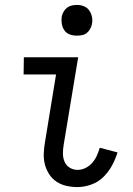

<svg xmlns="http://www.w3.org/2000/svg" viewBox="-20 -753 540 781"><path d="M295 8Q272 8 250 3Q228 -2 210 -14Q192 -26 180 -44.5Q168 -63 162.5 -84.5Q157 -106 158 -129Q159 -152 163 -175L208 -450H76L77 -520H298L239 -164Q236 -146 236 -128.5Q236 -111 242.5 -95.5Q249 -80 263.5 -71Q278 -62 295 -62Q312 -62 327.5 -69.5Q343 -77 355 -90.5Q367 -104 374 -120Q381 -136 386 -152L458 -133Q450 -106 435.5 -79.5Q421 -53 400 -32.5Q379 -12 350.5 -2Q322 8 295 8ZM292 -608Q277 -608 263.5 -613Q250 -618 242 -629.5Q234 -641 231.5 -655.5Q229 -670 231 -685Q233 -695 238.5 -705Q244 -715 252.5 -721.5Q261 -728 271.5 -730.5Q282 -733 293 -733Q308 -733 321.5 -727.5Q335 -722 343 -710.5Q351 -699 354 -684.5Q357 -670 354 -655Q352 -645 346.5 -635Q341 -625 332.5 -618.5Q324 -612 313.5 -610Q303 -608 292 -608Z"/></svg>

Font: Iosevka Web
Style: Italic
Weight: 400
Italic angle: -9°
Monospace: yes
Designer: Belleve Invis
Foundry: Belleve Invis
Version: Version 28.0.3; ttfautohint (v1.8.3)